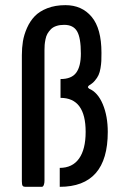

<svg xmlns="http://www.w3.org/2000/svg" viewBox="-20 -722 486 742"><path d="M141.6 0H77.6Q70.8 0 67.6 -3.9Q64.5 -7.8 64.5 -21.5V-508.8Q64.5 -537.1 68.6 -562.5Q72.8 -587.9 84.5 -614.3Q96.2 -640.6 114.3 -659.4Q132.3 -678.2 162.8 -690.2Q193.4 -702.1 232.9 -702.1Q296.4 -702.1 334.2 -657Q372.1 -611.8 372.1 -518.1Q372.1 -498 371.6 -486.3Q371.1 -474.6 368.4 -458.5Q365.7 -442.4 360.8 -431.9Q356 -421.4 346.7 -410.4Q337.4 -399.4 323.7 -391.6Q319.3 -386.7 319.6 -385.3Q319.8 -383.8 324.2 -379.4Q357.9 -365.2 377.2 -319.3Q396.5 -273.4 396.5 -211.9Q396.5 0 210.9 0V-73.2Q259.8 -73.2 285.4 -109.1Q311 -145 311 -212.4Q311 -343.8 213.9 -343.8V-416.5Q256.3 -416.5 274.4 -440.9Q292.5 -465.3 292.5 -515.1Q292.5 -576.2 277.8 -601.1Q263.2 -626 228 -626Q210.9 -626 197.8 -621.6Q184.6 -617.2 176.5 -608.9Q168.5 -600.6 163.3 -591.6Q158.2 -582.5 155.8 -570.1Q153.3 -557.6 152.6 -548.6Q151.9 -539.6 151.9 -528.3Q151.9 -524.4 151.9 -518.6Q151.9 -512.7 151.9 -510.7V-24.4Q151.9 -15.6 150.1 -9.8Q148.4 -3.9 146.2 -2Q144 0 141.6 0Z"/></svg>

Font: BenchNine
Style: Bold
Weight: 700
Version: Version 1 ; ttfautohint (v0.92.18-e454-dirty) -l 8 -r 50 -G 